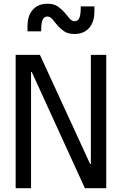

<svg xmlns="http://www.w3.org/2000/svg" viewBox="-20 -988 640 1008"><path d="M457 -700H537.8V0H425.6L147 -609.6H143V0H62.2V-700H189.6L453 -127.4H457ZM124.4 -823.6H196L196.6 -844.6Q197.6 -873 205.5 -887.1Q213.4 -901.2 228 -901.2Q243.6 -901.2 255.3 -886.8Q267 -872.4 281.3 -855.4Q295.6 -838.4 316.2 -824Q336.8 -809.6 371 -809.6Q420 -809.6 447.8 -841.1Q475.6 -872.6 475.6 -926.8V-954.4H404L403.4 -933.4Q402.4 -904.6 395.2 -890.7Q388 -876.8 372.8 -876.8Q356.6 -876.8 344.9 -891.2Q333.2 -905.6 318.7 -922.6Q304.2 -939.6 283.7 -954Q263.2 -968.4 229 -968.4Q180 -968.4 152.2 -936.9Q124.4 -905.4 124.4 -851.2Z"/></svg>

Font: CommitMonoV142 ExtLt
Style: Regular
Weight: 200
Monospace: yes
Designer: Eigil Nikolajsen
Foundry: Eigil Nikolajsen
Version: Version 1.142